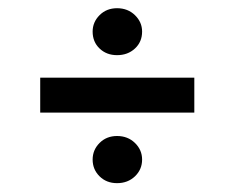

<svg xmlns="http://www.w3.org/2000/svg" viewBox="-20 -492 558 456"><path d="M75.5 -224.5V-307.5H441.5V-224.5ZM258 -57Q233 -57 216.5 -73.2Q200 -89.5 200 -113Q200 -136 216.5 -152.5Q233 -169 258 -169Q283.5 -169 300.5 -152.5Q317.5 -136 317.5 -113Q317.5 -89.5 300.5 -73.2Q283.5 -57 258 -57ZM258 -361Q233 -361 216.5 -376.8Q200 -392.5 200 -417Q200 -439.5 216.5 -456Q233 -472.5 258 -472.5Q283.5 -472.5 300.5 -456Q317.5 -439.5 317.5 -417Q317.5 -392.5 300.5 -376.8Q283.5 -361 258 -361Z"/></svg>

Font: Karla Medium
Style: Regular
Weight: 500
Designer: Jonathan Pinhorn
Version: Version 2.001